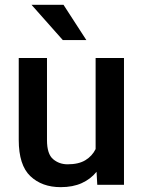

<svg xmlns="http://www.w3.org/2000/svg" viewBox="-20 -770 596 800"><path d="M385.3 0 382.3 -54.2Q357.9 -23.9 320.8 -7.1Q283.7 9.8 232.9 9.8Q154.8 9.8 106.4 -36.1Q58.1 -82 58.1 -187V-528.3H175.8V-186Q175.8 -128.4 201.2 -106.9Q226.6 -85.4 261.7 -85.4Q308.1 -85.4 336.2 -102.8Q364.3 -120.1 378.4 -148.9V-528.3H496.6V0ZM244.6 -750 339.8 -603H241.7L111.3 -750Z"/></svg>

Font: Vazirmatn RD FD Medium
Style: Regular
Weight: 500
Designer: Saber Rastikerdar
Foundry: Saber Rastikerdar
Version: Version 33.003